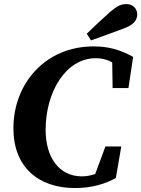

<svg xmlns="http://www.w3.org/2000/svg" viewBox="-20 -903 693 941"><path d="M347.3 18.6C433.8 18.6 499.1 -3.4 547.8 -30.7L574.4 -185.1H496.6L437.1 -24.2L512.5 -80.4C469.8 -56.5 426.4 -38.6 381.8 -38.6C266.5 -38.6 203.6 -135.5 203.6 -266.2C203.6 -453.4 302.9 -617.7 449.5 -617.7C499.9 -617.7 540.1 -599.1 580.1 -557.4L529.7 -619.7L531.9 -471.4H609.5L632.5 -624.1C568.4 -659.7 511 -675.6 438.6 -675.6C203.9 -675.6 45.7 -495.5 45.7 -273.8C45.7 -83.8 168.8 18.6 347.3 18.6ZM405.2 -737.9 426.2 -705.1C481.2 -724.2 536.3 -744.7 591.3 -765.3C642.2 -784.4 652.5 -810.2 652.5 -833C652.5 -858.3 633.4 -882.9 600.6 -882.9C573.5 -882.9 555.5 -875 521.1 -845.9C481.7 -811 443.2 -774.2 405.2 -737.9Z"/></svg>

Font: Source Serif Variable
Style: Italic
Weight: 389
Italic angle: -12°
Designer: Frank Grießhammer
Foundry: Adobe Systems Incorporated
Version: Version 3.001;hotconv 1.0.111;makeotfexe 2.5.65597